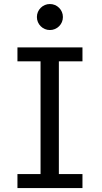

<svg xmlns="http://www.w3.org/2000/svg" viewBox="-20 -953 516 973"><path d="M397.9 -712.9V-642.1H278.3V-70.8H397.9V0H68.4V-70.8H185.5V-642.1H68.4V-712.9ZM167 -866.7Q167 -880.4 172.1 -892.3Q177.2 -904.3 186.3 -913.3Q195.3 -922.4 207.3 -927.5Q219.2 -932.6 232.9 -932.6Q246.6 -932.6 258.5 -927.5Q270.5 -922.4 279.5 -913.3Q288.6 -904.3 293.7 -892.3Q298.8 -880.4 298.8 -866.7Q298.8 -853 293.7 -841.1Q288.6 -829.1 279.5 -820.1Q270.5 -811 258.5 -805.9Q246.6 -800.8 232.9 -800.8Q219.2 -800.8 207.3 -805.9Q195.3 -811 186.3 -820.1Q177.2 -829.1 172.1 -841.1Q167 -853 167 -866.7Z"/></svg>

Font: Andika FrenchTight
Style: Regular
Weight: 400
Designer: Victor Gaultney, Annie Olsen, Julie Remington, Don Collingsworth, Eric Hays, Becca Hirsbrunner
Foundry: SIL International
Version: Version 5.000 ; Dig1 Dig4Opn Dig7 LnSpcTght